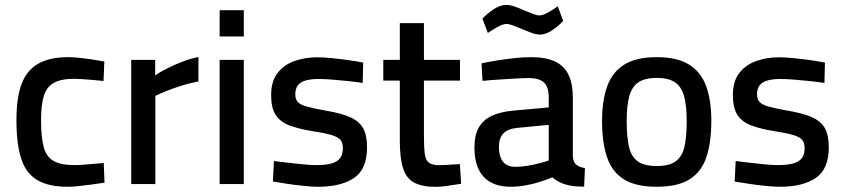

<svg xmlns="http://www.w3.org/2000/svg" viewBox="-20 -741 3397 773"><path d="M253.1 10.9Q175.7 10.9 130.3 -15.9Q84.8 -42.6 65.5 -101.8Q46.2 -161 46.2 -257.2Q46.2 -347.7 67.1 -403.3Q88.1 -458.9 134.5 -484.9Q181 -510.9 255 -510.9Q273.4 -510.9 299.6 -508.1Q325.8 -505.4 352.8 -501.3Q379.9 -497.2 400.1 -493.4L396.8 -414.9Q379.8 -416.9 357.8 -418.8Q335.8 -420.7 314.6 -422.2Q293.4 -423.7 279.4 -423.7Q225.5 -423.7 196.5 -407.4Q167.5 -391.1 156.4 -354.6Q145.3 -318 145.3 -257.2Q145.3 -190.1 155.6 -150.4Q165.9 -110.8 194.7 -93.6Q223.5 -76.3 280.1 -76.3Q294.1 -76.3 314.9 -77.8Q335.8 -79.3 358.2 -81.3Q380.6 -83.3 397.6 -84.7L400.8 -5.6Q379.7 -2.4 352 1.5Q324.3 5.4 297.9 8.1Q271.5 10.9 253.1 10.9Z M508.3 0V-500H604.8V-437.7Q623.2 -450.2 651.7 -464.9Q680.2 -479.5 713.7 -492.5Q747.1 -505.5 779 -511.3V-413.1Q745.5 -406.8 712.4 -396.5Q679.3 -386.2 651.5 -375.1Q623.7 -364.1 605.5 -355.1V0Z M864.3 0V-500H961.5V0ZM864.3 -594.2V-700H961.5V-594.2Z M1260.8 10.9Q1236 10.9 1202.9 7.4Q1169.7 4 1136.7 -0.9Q1103.7 -5.9 1078.8 -10.1L1082.8 -92.7Q1108.4 -89.7 1140.5 -85.7Q1172.7 -81.7 1203.3 -79Q1233.9 -76.3 1251.9 -76.3Q1289.5 -76.3 1313.5 -82.7Q1337.5 -89.1 1349 -103.9Q1360.4 -118.7 1360.4 -144.8Q1360.4 -165.1 1351.2 -177Q1341.9 -189 1315.6 -197.1Q1289.3 -205.3 1238.1 -213Q1182.6 -222 1145.4 -236.1Q1108.2 -250.1 1089.9 -278.3Q1071.6 -306.4 1071.6 -358.1Q1071.6 -414.2 1097.9 -447.6Q1124.2 -481 1166.5 -495.6Q1208.9 -510.3 1256.4 -510.3Q1283.8 -510.3 1317.6 -506.8Q1351.5 -503.4 1385 -498.6Q1418.4 -493.9 1442.2 -489L1440.2 -407Q1415.7 -411 1382.6 -414.5Q1349.4 -418 1317.3 -420.5Q1285.2 -423 1262.7 -423Q1232.6 -423 1211.6 -417.2Q1190.6 -411.4 1179.7 -398.1Q1168.8 -384.7 1168.8 -360.7Q1168.8 -342.2 1178.4 -331Q1188.1 -319.7 1214.7 -312.1Q1241.3 -304.6 1291.4 -295.6Q1352.4 -285.6 1388.9 -269.6Q1425.5 -253.6 1441.6 -225.4Q1457.7 -197.3 1457.7 -147.8Q1457.7 -59.8 1405.3 -24.4Q1352.9 10.9 1260.8 10.9Z M1734.9 11.3Q1680.5 11.3 1648.7 -5.1Q1616.9 -21.5 1603.3 -61.9Q1589.7 -102.3 1589.7 -174.3V-416.5H1523.2V-500H1589.7V-647.9H1686.8V-500H1831.8V-416.5H1686.8V-190.3Q1686.8 -147.1 1690 -122.1Q1693.2 -97.2 1706.3 -86.6Q1719.4 -76 1747.4 -76Q1757.4 -76 1772.7 -76.8Q1788 -77.7 1803.9 -78.8Q1819.8 -79.8 1831.6 -80.2L1836.5 -1.1Q1814.9 2.1 1784.9 6.7Q1754.9 11.3 1734.9 11.3Z M2036.1 10.9Q1963.8 10.9 1927 -29.4Q1890.1 -69.6 1890.1 -146.4Q1890.1 -198.2 1908.5 -229.1Q1926.9 -260.1 1962.7 -275.9Q1998.5 -291.7 2051.3 -296.1L2189.2 -308.5V-347.4Q2189.2 -391.6 2169.7 -409.2Q2150.2 -426.7 2110.8 -426.7Q2086.1 -426.7 2051.7 -424.6Q2017.4 -422.6 1982.7 -420.3Q1948.1 -418.1 1922.5 -415.3L1918.8 -486Q1942.2 -491.2 1976.5 -496.8Q2010.8 -502.4 2047.9 -506.6Q2085 -510.9 2117.7 -510.9Q2177.5 -510.9 2214.6 -493.4Q2251.6 -475.9 2269 -439.8Q2286.3 -403.7 2286.3 -347.4V-109.6Q2288.3 -87.6 2300.5 -77.6Q2312.7 -67.7 2335 -64.4L2331.7 10.5Q2307.8 10.5 2289 8.3Q2270.2 6.1 2253.7 0.8Q2239.8 -3.6 2227.6 -10.4Q2215.4 -17.1 2203.6 -27.1Q2186 -19.4 2158.5 -10.3Q2130.9 -1.2 2099.2 4.8Q2067.5 10.9 2036.1 10.9ZM2054.7 -69.4Q2077.8 -69.4 2102.7 -73.4Q2127.6 -77.4 2150.5 -83.5Q2173.5 -89.5 2189.2 -94.7V-238.3L2062.8 -226.2Q2024.9 -222.7 2006.7 -203.9Q1988.6 -185.2 1988.6 -148.9Q1988.6 -112.1 2004.6 -90.8Q2020.6 -69.4 2054.7 -69.4ZM2154.2 -601.8Q2138.2 -601.8 2118.2 -609.4Q2098.3 -617 2078.8 -625.1Q2061.7 -632.6 2045.9 -638.5Q2030.1 -644.5 2018.5 -644.5Q2005 -644.5 1982.5 -632.1Q1960.1 -619.7 1944.1 -608.3L1922.2 -666.1Q1938.8 -684.3 1966.2 -702.8Q1993.7 -721.3 2018 -721.3Q2034.6 -721.3 2054.8 -713.8Q2075.1 -706.4 2095.2 -697.3Q2112.7 -690.2 2127.4 -684.6Q2142 -678.9 2152.4 -678.9Q2164.9 -678.9 2187.4 -691.4Q2209.8 -703.8 2225.7 -715.6L2247.3 -656.7Q2231.7 -639.3 2205.2 -620.5Q2178.7 -601.8 2154.2 -601.8Z M2623.9 10.9Q2538.7 10.9 2491 -19.5Q2443.2 -49.8 2423.6 -109.1Q2403.9 -168.4 2403.9 -254Q2403.9 -336.9 2424.9 -394.3Q2445.8 -451.6 2493.8 -481.2Q2541.7 -510.9 2623.9 -510.9Q2706 -510.9 2754 -481.2Q2801.9 -451.6 2822.9 -394.3Q2843.8 -336.9 2843.8 -254Q2843.8 -168.4 2824.2 -109.1Q2804.6 -49.8 2757 -19.5Q2709.4 10.9 2623.9 10.9ZM2623.9 -72.6Q2674.7 -72.6 2700.8 -91.8Q2726.8 -111 2735.8 -151.4Q2744.7 -191.8 2744.7 -254Q2744.7 -316 2734.1 -354.1Q2723.5 -392.2 2697.2 -409.8Q2670.9 -427.4 2623.9 -427.4Q2576.8 -427.4 2550.6 -409.8Q2524.3 -392.2 2513.7 -354.1Q2503.1 -316 2503.1 -254Q2503.1 -191.8 2512 -151.4Q2520.9 -111 2547 -91.8Q2573.1 -72.6 2623.9 -72.6Z M3119.8 10.9Q3095 10.9 3061.9 7.4Q3028.7 4 2995.7 -0.9Q2962.7 -5.9 2937.8 -10.1L2941.8 -92.7Q2967.4 -89.7 2999.5 -85.7Q3031.7 -81.7 3062.3 -79Q3092.9 -76.3 3110.9 -76.3Q3148.5 -76.3 3172.5 -82.7Q3196.5 -89.1 3208 -103.9Q3219.4 -118.7 3219.4 -144.8Q3219.4 -165.1 3210.2 -177Q3200.9 -189 3174.6 -197.1Q3148.3 -205.3 3097.1 -213Q3041.6 -222 3004.4 -236.1Q2967.2 -250.1 2948.9 -278.3Q2930.6 -306.4 2930.6 -358.1Q2930.6 -414.2 2956.9 -447.6Q2983.2 -481 3025.5 -495.6Q3067.9 -510.3 3115.4 -510.3Q3142.8 -510.3 3176.6 -506.8Q3210.5 -503.4 3244 -498.6Q3277.4 -493.9 3301.2 -489L3299.2 -407Q3274.7 -411 3241.6 -414.5Q3208.4 -418 3176.3 -420.5Q3144.2 -423 3121.7 -423Q3091.6 -423 3070.6 -417.2Q3049.6 -411.4 3038.7 -398.1Q3027.8 -384.7 3027.8 -360.7Q3027.8 -342.2 3037.4 -331Q3047.1 -319.7 3073.7 -312.1Q3100.3 -304.6 3150.4 -295.6Q3211.4 -285.6 3247.9 -269.6Q3284.5 -253.6 3300.6 -225.4Q3316.7 -197.3 3316.7 -147.8Q3316.7 -59.8 3264.3 -24.4Q3211.9 10.9 3119.8 10.9Z"/></svg>

Font: TitilliumWeb ExtraLight
Style: Regular
Weight: 400
Designer: Mohamed Gaber, Accademia di Belle Arti di Urbino and others
Foundry: Kief Type Foundry, Accademia di Belle Arti di Urbino and others
Version: Version 3.000; ttfautohint (v1.8.2)